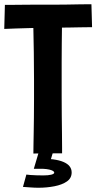

<svg xmlns="http://www.w3.org/2000/svg" viewBox="-28 -724 453 903"><path d="M129 -2Q129 -19 129.5 -44Q130 -69 130.5 -101Q131 -133 131.5 -171.5Q132 -210 132 -255Q132 -300 132 -352Q132 -417 131 -477.5Q130 -538 129 -586Q128 -634 127 -662.5Q126 -691 126 -691L264 -687Q264 -687 264 -663.5Q264 -640 263.5 -602.5Q263 -565 262.5 -520Q262 -475 262 -430.5Q262 -386 262 -352Q262 -317 262 -271.5Q262 -226 262.5 -179.5Q263 -133 263.5 -93Q264 -53 264 -28Q264 -3 264 -3ZM-8 -588 -5 -701Q-5 -701 15 -701Q35 -701 64.5 -701.5Q94 -702 126 -702Q158 -702 181 -702Q200 -702 227.5 -702Q255 -702 285.5 -702.5Q316 -703 342.5 -703.5Q369 -704 385.5 -704Q402 -704 402 -704L405 -596Q405 -596 389.5 -596Q374 -596 349 -595.5Q324 -595 295.5 -594.5Q267 -594 240 -594Q213 -594 194 -594Q175 -594 149 -593Q123 -592 96 -591.5Q69 -591 45 -590Q21 -589 6.5 -588.5Q-8 -588 -8 -588ZM153 159Q134 159 116 157.5Q98 156 80 155L96 97Q101 98 114.5 99Q128 100 144.5 100.5Q161 101 176 101Q199 101 213 97.5Q227 94 227 88Q227 79 203.5 73.5Q180 68 131 70L152 22Q231 21 270 37.5Q309 54 309 87Q309 114 286.5 129.5Q264 145 228 152Q192 159 153 159ZM222 -11 198 70H131L155 -11Z"/></svg>

Font: Truculenta ExtraBold
Style: Regular
Weight: 800
Version: Version 1.002